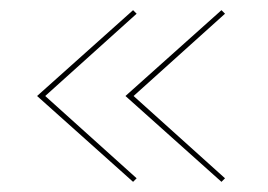

<svg xmlns="http://www.w3.org/2000/svg" viewBox="-20 -400 527 378"><path d="M69 -211 249 -49 242 -42 53 -211 242 -380 249 -373ZM243 -211 423 -49 416 -42 227 -211 416 -380 423 -373Z"/></svg>

Font: Ysabeau Infant Hairline
Style: Regular
Weight: 100
Designer: Christian Thalmann (Catharsis Fonts)
Version: Version 0.003